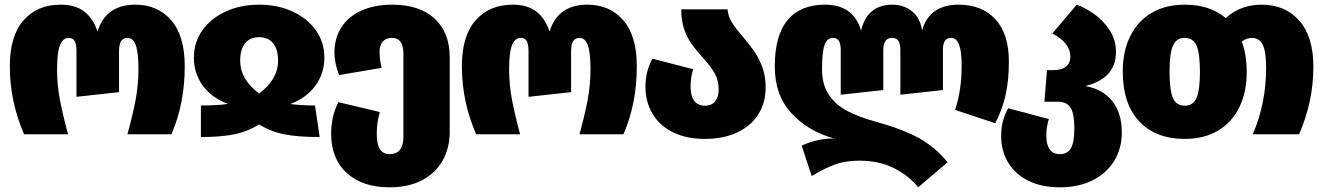

<svg xmlns="http://www.w3.org/2000/svg" viewBox="-20 -574 5658 821"><path d="M22 -290Q22 -421 81 -487.5Q140 -554 239 -554Q302 -554 340 -525Q378 -496 397 -439Q432 -554 559 -554Q654 -554 712 -487.5Q770 -421 770 -290Q770 -131 713 0H525Q548 -84 560 -148Q572 -212 572 -278Q572 -350 560.5 -381Q549 -412 525 -412Q508 -412 498.5 -399Q489 -386 489 -354V-180L307 -160V-354Q307 -386 299 -399Q291 -412 274 -412Q249 -412 236.5 -381Q224 -350 224 -278Q224 -212 236 -148.5Q248 -85 271 0H83Q22 -140 22 -290Z M1088 -554Q1167 -554 1230.5 -525Q1294 -496 1330.5 -444.5Q1367 -393 1367 -328Q1367 -260 1328.5 -207.5Q1290 -155 1221 -129Q1276 -123 1327 -123L1347 12Q1255 12 1196.5 0.5Q1138 -11 1088 -42Q1038 -11 981 0.5Q924 12 839 12V-123Q918 -123 954 -130Q885 -156 847 -208Q809 -260 809 -328Q809 -393 845.5 -444.5Q882 -496 945.5 -525Q1009 -554 1088 -554ZM1088 -174Q1169 -235 1169 -314Q1169 -363 1148 -389Q1127 -415 1088 -415Q1049 -415 1028 -389Q1007 -363 1007 -314Q1007 -235 1088 -174Z M1903 -329V-10Q1903 58 1873 112Q1843 166 1785 196.5Q1727 227 1646 227Q1530 227 1463 166Q1396 105 1396 -2Q1396 -77 1427 -137L1604 -95Q1591 -48 1591 -2Q1591 41 1604 63Q1617 85 1646 85Q1705 85 1705 10V-344Q1705 -412 1656 -412Q1630 -412 1616.5 -396Q1603 -380 1603 -353Q1603 -316 1612 -284L1430 -253Q1410 -305 1410 -349Q1410 -410 1439.5 -456.5Q1469 -503 1525 -528.5Q1581 -554 1657 -554Q1774 -554 1838.5 -494.5Q1903 -435 1903 -329Z M1955 -290Q1955 -421 2014 -487.5Q2073 -554 2172 -554Q2235 -554 2273 -525Q2311 -496 2330 -439Q2365 -554 2492 -554Q2587 -554 2645 -487.5Q2703 -421 2703 -290Q2703 -131 2646 0H2458Q2481 -84 2493 -148Q2505 -212 2505 -278Q2505 -350 2493.5 -381Q2482 -412 2458 -412Q2441 -412 2431.5 -399Q2422 -386 2422 -354V-180L2240 -160V-354Q2240 -386 2232 -399Q2224 -412 2207 -412Q2182 -412 2169.5 -381Q2157 -350 2157 -278Q2157 -212 2169 -148.5Q2181 -85 2204 0H2016Q1955 -140 1955 -290Z M3159 -414Q3190 -377 3208.5 -349.5Q3227 -322 3240.5 -284.5Q3254 -247 3254 -200Q3254 -135 3222.5 -85Q3191 -35 3132 -7.5Q3073 20 2994 20Q2916 20 2858.5 -8Q2801 -36 2770.5 -87Q2740 -138 2740 -203Q2740 -270 2770 -323L2944 -278Q2933 -243 2933 -202Q2933 -164 2948.5 -143Q2964 -122 2994 -122Q3024 -122 3038.5 -141.5Q3053 -161 3053 -191Q3053 -231 3036.5 -260Q3020 -289 2984 -329Q2955 -361 2936.5 -387Q2918 -413 2905.5 -449.5Q2893 -486 2893 -534H3091Q3094 -503 3110 -477.5Q3126 -452 3159 -414Z M4294 -310Q4294 -230 4280 -168Q4266 -106 4236 -47L4064 -104Q4078 -147 4085 -193Q4092 -239 4092 -298Q4092 -412 4047 -412Q4012 -412 4012 -362V-189L3830 -169V-360Q3830 -387 3821.5 -399.5Q3813 -412 3795 -412Q3757 -412 3757 -360V-189L3575 -169V-362Q3575 -412 3542 -412Q3517 -412 3506 -382Q3495 -352 3495 -278Q3495 -211 3525 -167.5Q3555 -124 3604.5 -98.5Q3654 -73 3727 -53Q3839 -22 3908.5 16Q3978 54 4032 120L3906 227Q3871 181 3806.5 147Q3742 113 3653 113Q3593 113 3547 130.5Q3501 148 3451 179L3408 49Q3432 37 3468 27.5Q3504 18 3546 18Q3435 -13 3364 -90Q3293 -167 3293 -290Q3293 -423 3348 -488.5Q3403 -554 3507 -554Q3630 -554 3662 -443Q3675 -499 3709 -526.5Q3743 -554 3796 -554Q3845 -554 3880 -525.5Q3915 -497 3923 -443Q3937 -497 3976.5 -525.5Q4016 -554 4079 -554Q4179 -554 4236.5 -491.5Q4294 -429 4294 -310Z M4777 -7Q4777 59 4745.5 112Q4714 165 4654 196Q4594 227 4511 227Q4435 227 4378.5 199.5Q4322 172 4291.5 122Q4261 72 4261 8Q4261 -58 4291 -111L4465 -65Q4454 -32 4454 7Q4454 44 4468.5 64.5Q4483 85 4511 85Q4546 85 4560 58.5Q4574 32 4574 -25Q4574 -87 4558 -113Q4542 -139 4504 -139H4446L4457 -274H4483Q4520 -274 4538.5 -289.5Q4557 -305 4557 -332Q4557 -390 4480 -431L4584 -554Q4619 -542 4658 -514.5Q4697 -487 4724.5 -445.5Q4752 -404 4752 -352Q4752 -238 4620 -206Q4693 -194 4735 -143Q4777 -92 4777 -7Z M5596 -288Q5596 -140 5535 0H5337Q5394 -132 5394 -284Q5394 -355 5379 -383.5Q5364 -412 5334 -412Q5310 -412 5290 -396Q5311 -341 5311 -266Q5311 -179 5279 -114.5Q5247 -50 5187.5 -15Q5128 20 5046 20Q4922 20 4851.5 -55Q4781 -130 4781 -268Q4781 -355 4813 -419.5Q4845 -484 4904.5 -519Q4964 -554 5046 -554Q5154 -554 5221 -497Q5285 -554 5375 -554Q5475 -554 5535.5 -486Q5596 -418 5596 -288ZM5111 -266Q5111 -346 5096.5 -379Q5082 -412 5046 -412Q5010 -412 4995.5 -378.5Q4981 -345 4981 -268Q4981 -188 4995.5 -155Q5010 -122 5046 -122Q5082 -122 5096.5 -155.5Q5111 -189 5111 -266Z"/></svg>

Font: FiraGO Heavy
Style: Regular
Weight: 900
Designer: bBox Type
Foundry: bBox Type GmbH
Version: Version 1.001